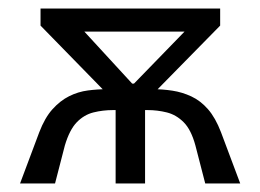

<svg xmlns="http://www.w3.org/2000/svg" viewBox="-20 -430 610 450"><path d="M260 -199 465 -410H496V-370L328 -199ZM27 0 72 -120Q85 -154 103 -174Q121 -194 142 -204.5Q163 -215 186 -218Q209 -221 232 -221H279V-172H245Q221 -172 199 -166.5Q177 -161 160 -143.5Q143 -126 132 -89L109 0ZM251 0V-234H320V0ZM242 -199 75 -370V-410H128L322 -199ZM461 0 438 -89Q428 -126 410.5 -143.5Q393 -161 371 -166.5Q349 -172 326 -172H292V-221H338Q361 -221 384 -217.5Q407 -214 428.5 -204Q450 -194 467.5 -174Q485 -154 498 -120L543 0ZM116 -356 114 -410H473L472 -356Z"/></svg>

Font: Ysabeau Office Medium
Style: Regular
Weight: 500
Designer: Christian Thalmann (Catharsis Fonts)
Version: Version 2.001;gftools[0.9.30]; featfreeze: tnum,lnum,ss02